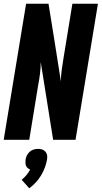

<svg xmlns="http://www.w3.org/2000/svg" viewBox="-20 -755 549 1037"><path d="M0 0 121 -735H242L271 -555L309 -315Q309 -347 313.5 -378.5Q318 -410 323 -441L371 -735H509L388 0H267L200 -420Q200 -388 196 -356.5Q192 -325 186 -294L138 0ZM138 262 97 216Q111 205 122.5 191Q134 177 143 161Q136 158 129.5 152.5Q123 147 120.5 140Q118 133 117.5 124.5Q117 116 118 107Q120 95 125.5 84Q131 73 140.5 64.5Q150 56 162 52.5Q174 49 186 49Q198 49 208 52.5Q218 56 225.5 64.5Q233 73 234.5 84Q236 95 234 107Q230 129 222 150.5Q214 172 202 192Q190 212 174 229.5Q158 247 138 262Z"/></svg>

Font: Iosevka Term Curly Heavy
Style: Italic
Weight: 900
Italic angle: -9°
Designer: Belleve Invis
Foundry: Belleve Invis
Version: Version 32.3.0